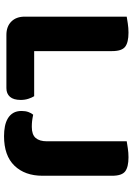

<svg xmlns="http://www.w3.org/2000/svg" viewBox="131 -788 672 975"><g transform="rotate(90 467.5 -301.0)"><path d="M158 3Q115 3 90 -22Q65 -47 65 -90V-608Q77 -610 100 -613.5Q123 -617 146 -617Q196 -617 218 -600Q240 -583 240 -534V-138H469Q476 -127 482 -109Q488 -91 488 -70Q488 -33 472 -15Q456 3 428 3ZM873 -180Q873 -91 822 -38Q771 15 672 15Q645 15 622 10.5Q599 6 581.5 -4.5Q564 -15 554 -32Q544 -49 544 -74Q544 -94 549.5 -109Q555 -124 563 -133Q582 -129 595.5 -127.5Q609 -126 625 -126Q664 -126 681 -145.5Q698 -165 698 -203V-608Q710 -610 733 -613.5Q756 -617 779 -617Q829 -617 851 -600Q873 -583 873 -534Z"/></g></svg>

Font: Baloo Da 2 ExtraBold
Style: Regular
Weight: 800
Designer: Noopur Datye, Sulekha Rajkumar and Ek Type
Foundry: Ek Type
Version: Version 1.640;hotconv 1.0.111;makeotfexe 2.5.65597; ttfautoh